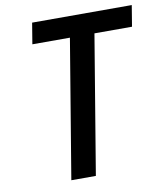

<svg xmlns="http://www.w3.org/2000/svg" viewBox="-83 -803 748 871"><g transform="rotate(-10 291.5 -367.5)"><path d="M175 0H288L394 -638H567L583 -735H124L108 -638H281Z"/></g></svg>

Font: Iosevka Sparkle SmBdObl
Style: Regular
Weight: 600
Italic angle: -9°
Designer: Belleve Invis
Foundry: Belleve Invis
Version: Version 4.5.0; ttfautohint (v1.8.3)